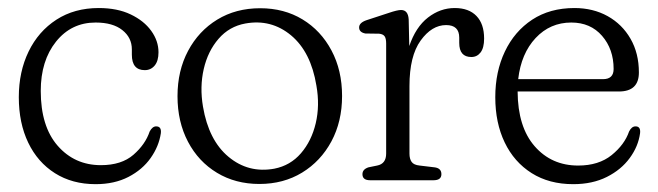

<svg xmlns="http://www.w3.org/2000/svg" viewBox="-20 -460 1678 490"><path d="M384.5 -326.5Q384.5 -304.5 374.8 -292.8Q365 -281 349.5 -281Q316.5 -281 316.5 -320.5V-334Q316.5 -364 292.2 -383.2Q268 -402.5 224 -402.5Q162 -402.5 123 -353.8Q84 -305 84 -228Q84 -137.5 127.2 -88Q170.5 -38.5 237.5 -38.5Q290 -38.5 320.5 -65Q351 -91.5 362 -124.5Q369 -137.5 378.5 -137.5Q392.5 -137.5 390.5 -120Q385.5 -86.5 364.5 -56.8Q343.5 -27 307.8 -8.5Q272 10 224 10Q164.5 10 120.2 -18Q76 -46 52 -96Q28 -146 28 -212Q28 -277 53 -328.5Q78 -380 124 -409.8Q170 -439.5 232 -439.5Q279.5 -439.5 313.5 -423.2Q347.5 -407 366 -381.2Q384.5 -355.5 384.5 -326.5Z M644 -439Q705 -439 752 -410.5Q799 -382 826 -331.2Q853 -280.5 853 -215Q853 -150 825.8 -99.2Q798.5 -48.5 751 -19.5Q703.5 9.5 642 9.5Q581 9.5 533.8 -19Q486.5 -47.5 459.8 -98.2Q433 -149 433 -214.5Q433 -279.5 460 -330.2Q487 -381 534.5 -410Q582 -439 644 -439ZM680 -29.5Q721 -37.5 748 -68.8Q775 -100 785.8 -145.5Q796.5 -191 787.5 -241.5Q773.5 -327.5 722.8 -369.8Q672 -412 606 -400Q565 -392.5 537.8 -361Q510.5 -329.5 500 -284Q489.5 -238.5 498 -188Q512.5 -102 563.2 -59.8Q614 -17.5 680 -29.5Z M1023 -410.5 1024.5 -342.5Q1041 -391 1072.2 -415.2Q1103.5 -439.5 1140.5 -439.5Q1176.5 -439.5 1196 -419.2Q1215.5 -399 1215.5 -361.5Q1215.5 -338 1206.5 -326.2Q1197.5 -314.5 1183 -314.5Q1152 -314.5 1152 -350.5V-364Q1152 -396 1118.5 -396Q1082 -396 1053.5 -356.5Q1025 -317 1025 -240.5V-68Q1025 -54.5 1030.5 -46.8Q1036 -39 1051 -37.5L1088.5 -33Q1106.5 -31 1106.5 -15.5Q1106.5 0 1086.5 0H924.5Q905 0 905 -15.5Q905 -28 920.5 -33L942.5 -37.5Q965.5 -42 965.5 -68V-349Q965.5 -362 961.5 -367.5Q957.5 -373 947.5 -374L912.5 -374.5Q896.5 -377.5 896.5 -390Q896.5 -402 915.5 -408.5L972 -427Q994 -434.5 1003.5 -434.5Q1021.5 -434.5 1023 -410.5Z M1610.5 -275Q1610.5 -226.5 1559.5 -226.5H1301Q1301.5 -136 1344.5 -86.8Q1387.5 -37.5 1455.5 -37.5Q1508 -37.5 1541 -64.2Q1574 -91 1585.5 -124.5Q1592 -137.5 1602 -137.5Q1615.5 -137.5 1613.5 -120Q1609 -86.5 1587.2 -56.8Q1565.5 -27 1528.8 -8.5Q1492 10 1443 10Q1381.5 10 1336.8 -18.2Q1292 -46.5 1268 -96.5Q1244 -146.5 1244 -212Q1244 -277 1268.5 -328.5Q1293 -380 1338.2 -409.8Q1383.5 -439.5 1446 -439.5Q1493.5 -439.5 1530.8 -418.8Q1568 -398 1589.2 -361Q1610.5 -324 1610.5 -275ZM1438 -402.5Q1384 -402.5 1347 -363Q1310 -323.5 1302.5 -258H1519Q1546 -258 1546 -284Q1546 -334.5 1516.5 -368.5Q1487 -402.5 1438 -402.5Z"/></svg>

Font: Fraunces 144pt SuperSoft Light
Style: Regular
Weight: 300
Version: Version 1.000;[0bf87f6ff]